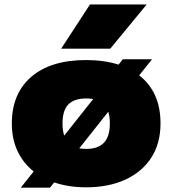

<svg xmlns="http://www.w3.org/2000/svg" viewBox="-20 -828 772 860"><path d="M603.5 -490.5Q699 -416 699 -275Q699 -186 657.8 -122Q616.5 -58 541.5 -23.5Q466.5 11 366 11Q287 11 222.5 -11L204 12.5H73L131 -60Q84 -97 58.5 -151.2Q33 -205.5 33 -275Q33 -408.5 120 -483.8Q207 -559 366 -559Q447 -559 511 -538.5L530 -562.5H661ZM366 -387Q313.5 -387 286.8 -360.8Q260 -334.5 260 -275Q260 -244 267.5 -220.5L397.5 -384.5Q381.5 -387 366 -387ZM366 -161Q418.5 -161 445.2 -188.5Q472 -216 472 -275Q472 -305 465 -327.5L335 -163.5Q351 -161 366 -161ZM254 -610 383 -808H637L474 -610Z"/></svg>

Font: Encode Sans Expanded Expanded Black
Style: Regular
Weight: 900
Width: 7
Designer: Multiple Designers
Foundry: Impallari Type
Version: Version 3.000; ttfautohint (v1.8.3) -l 8 -r 50 -G 200 -x 14 